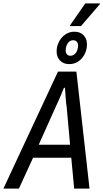

<svg xmlns="http://www.w3.org/2000/svg" viewBox="-59 -1106 606 1126"><path d="M-39 0 281 -686H389L466 0H376L359 -181H135L52 0ZM168 -257H352L332 -479Q330 -490 328.5 -504Q327 -518 326 -534Q325 -550 324 -564.5Q323 -579 322 -591H316Q310 -575 301 -554Q292 -533 283 -512.5Q274 -492 267 -478ZM347 -730Q313 -730 293 -751Q273 -772 273 -804Q273 -834 286.5 -860.5Q300 -887 323.5 -903.5Q347 -920 377 -920Q412 -920 431.5 -899Q451 -878 451 -846Q451 -816 438 -789.5Q425 -763 401.5 -746.5Q378 -730 347 -730ZM353 -779Q367 -779 377.5 -787.5Q388 -796 393.5 -810Q399 -824 399 -838Q399 -852 391.5 -861Q384 -870 370 -870Q356 -870 346 -861Q336 -852 331 -838Q326 -824 326 -809Q326 -796 333.5 -787.5Q341 -779 353 -779ZM349 -953 441 -1086H527V-1082L416 -953Z"/></svg>

Font: Archivo Condensed
Style: Italic
Weight: 400
Width: 3
Italic angle: -10°
Designer: Hector Gatti
Foundry: Omnibus-Type
Version: Version 2.001